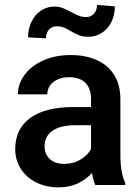

<svg xmlns="http://www.w3.org/2000/svg" viewBox="-20 -766 581 795"><path d="M43 0ZM498.5 -8.3V0H374.5Q366.7 -17.1 360.8 -49.3Q335.9 -22.5 301.3 -6.3Q266.6 9.8 222.7 9.8Q170.9 9.8 129.9 -10.7Q88.9 -31.2 65.9 -67.4Q43 -103.5 43 -148.4Q43 -232.9 105.7 -277.8Q168.5 -322.8 283.7 -322.8H356.9V-356.9Q356.9 -398.9 334 -422.6Q311 -446.3 266.1 -446.3Q239.3 -446.3 218.8 -437Q198.2 -427.7 187 -411.6Q175.8 -395.5 175.8 -375.5H54.2Q54.2 -418 81.3 -455.3Q108.4 -492.7 158.4 -515.4Q208.5 -538.1 272.9 -538.1Q333.5 -538.1 379.9 -517.6Q426.3 -497.1 452.4 -456.1Q478.5 -415 478.5 -356V-123Q478.5 -50.8 498.5 -8.3ZM356.9 -148.9V-247.6H293.5Q230 -247.6 197.3 -224.6Q164.6 -201.7 164.6 -160.2Q164.6 -127.9 186 -107.7Q207.5 -87.4 246.1 -87.4Q284.2 -87.4 313.7 -105.5Q343.3 -123.5 356.9 -148.9ZM346.2 -613.8Q323.7 -613.8 308.6 -619.6Q293.5 -625.5 272.9 -637.2Q256.3 -647.5 243.7 -652.3Q231 -657.2 214.4 -657.2Q195.3 -657.2 182.9 -643.3Q170.4 -629.4 170.4 -607.4L96.2 -611.3Q96.2 -646.5 110.4 -675.8Q124.5 -705.1 149.4 -721.9Q174.3 -738.8 205.1 -738.8Q223.1 -738.8 237.8 -733.4Q252.4 -728 273.4 -716.8Q293 -706.1 306.9 -700.7Q320.8 -695.3 337.4 -695.3Q356 -695.3 368.9 -709.2Q381.8 -723.1 381.8 -745.6L455.6 -739.7Q455.6 -704.1 441.4 -675.3Q427.2 -646.5 402.1 -630.1Q377 -613.8 346.2 -613.8Z"/></svg>

Font: Heebo Medium
Style: Regular
Weight: 500
Designer: Oded Ezer
Foundry: Meir Sadan
Version: Version 2.001; ttfautohint (v1.5.14-ce02) -l 8 -r 50 -G 200 